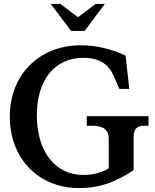

<svg xmlns="http://www.w3.org/2000/svg" viewBox="-20 -946 793 980"><path d="M405 -53C261 -53 168 -174 168 -357C168 -536 257 -651 406 -651C464 -651 523 -634 554 -571C567 -546 577 -519 589 -492H640L621 -662C556 -694 472 -715 393 -715C181 -715 30 -565 30 -351C30 -137 176 14 384 14C493 14 577 -20 662 -78V-246C662 -286 678 -304 714 -304H738V-353H423V-304H451C509 -304 535 -283 535 -237V-87C499 -64 452 -53 405 -53ZM239 -926 343 -788H412L515 -926H468L378 -858L288 -926Z"/></svg>

Font: LT Superior Serif Semibold
Style: Regular
Weight: 600
Designer: Daniel Lyons
Foundry: LyonsType
Version: Version 2.120;FEAKit 1.0